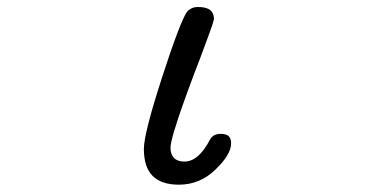

<svg xmlns="http://www.w3.org/2000/svg" viewBox="-20 -500 1040 535"><path d="M380.9 -85Q380.9 -34.2 405.3 -9.8Q429.7 14.6 478.5 14.6Q537.1 14.6 580.1 -27.3Q624 -69.3 624 -100.6Q624 -113.8 617.4 -120.4Q610.8 -127 594.7 -127Q573.7 -127 565.4 -111.3Q533.2 -49.8 494.1 -49.8Q466.8 -49.8 458.5 -69.8Q455.1 -77.6 455.1 -88.9Q455.1 -100.1 464.8 -133.3Q471.2 -154.3 477.1 -172.4Q504.4 -252.4 537.6 -337.4Q572.8 -430.2 576.2 -446.3Q576.2 -467.8 559.6 -475.6Q548.8 -480.5 531.7 -480.5Q512.2 -480.5 500.5 -466.3Q491.7 -453.6 473.9 -407Q456.1 -360.4 431.2 -283.2Q380.9 -127.9 380.9 -85Z"/></svg>

Font: YuPearl-Light
Style: Light
Weight: 300
Designer: Max Yao
Foundry: Max-Everyday
Version: Version 1.011; ttfautohint (v1.8.3)